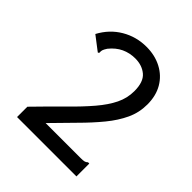

<svg xmlns="http://www.w3.org/2000/svg" viewBox="-177 -742 855 855"><g transform="rotate(45 250.0 -314.5)"><path d="M68 -65Q136 -135 189.5 -187.5Q243 -240 280 -283.5Q317 -327 336.5 -367Q356 -407 356 -451Q356 -509 327.5 -533Q299 -557 256 -557Q221 -557 191 -543Q161 -529 137 -499Q128 -485 126 -478Q124 -471 125 -462L120 -457L113 -462L53 -508Q84 -566 137.5 -597.5Q191 -629 255 -629Q308 -629 350 -607Q392 -585 415.5 -545Q439 -505 439 -450Q439 -399 418 -354Q397 -309 360.5 -264.5Q324 -220 277 -173Q230 -126 177 -71H397Q414 -71 421 -73Q428 -75 434 -81H442V0H68Z"/></g></svg>

Font: Inconsolata Medium
Style: Regular
Weight: 500
Monospace: yes
Designer: Raph Levien, Cyreal, Brenton Simpson
Foundry: Raph Levien, Cyreal, Google
Version: Version 3.001; ttfautohint (v1.8.2.53-6de2)